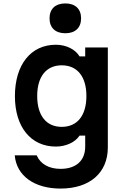

<svg xmlns="http://www.w3.org/2000/svg" viewBox="-20 -883 740 1120"><path d="M609 -23V-606H477V-554H444C420 -595 366 -622 306 -622C160 -622 67 -506 67 -322C67 -142 160 -28 306 -28C364 -28 419 -53 444 -92H477V-28C477 54 424 102 333 102C265 102 215 73 194 23H66C76 142 180 217 333 217C505 217 609 124 609 -23ZM197 -323C197 -436 250 -502 340 -502C431 -502 484 -436 484 -323C484 -209 431 -143 340 -143C250 -143 197 -209 197 -323ZM269 -776C269 -721 303 -689 361 -689C419 -689 453 -721 453 -776C453 -831 419 -863 361 -863C303 -863 269 -831 269 -776Z"/></svg>

Font: Martian Mono Std Md
Style: Regular
Weight: 500
Monospace: yes
Designer: Roman Shamin
Foundry: Evil Martians
Version: Version 1.000